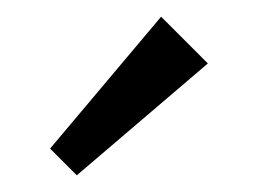

<svg xmlns="http://www.w3.org/2000/svg" viewBox="-20 -753 309 230"><path d="M72 -543 229 -677 173 -733 40 -575Z"/></svg>

Font: MV Cash Light
Style: Regular
Weight: 300
Designer: Rodrigo Fuenzalida
Foundry: fragTYPE
Version: Version 1.100;Glyphs 3.1.2 (3151)